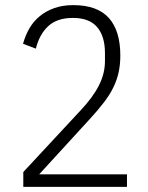

<svg xmlns="http://www.w3.org/2000/svg" viewBox="-20 -730 580 750"><path d="M476 0H71V-58L295 -299Q343 -350 366.5 -396.5Q390 -443 390 -491V-523Q390 -588 359.5 -624Q329 -660 265 -660Q203 -660 168.5 -628Q134 -596 120 -540L70 -559Q79 -592 95 -619.5Q111 -647 135.5 -667Q160 -687 192.5 -698.5Q225 -710 266 -710Q360 -710 405 -660Q450 -610 450 -513Q450 -478 443.5 -448Q437 -418 423 -389Q409 -360 385.5 -329.5Q362 -299 329 -263L133 -49H476Z"/></svg>

Font: IBM Plex Sans Cond Light
Style: Regular
Weight: 300
Width: 3
Designer: Mike Abbink, Paul van der Laan, Pieter van Rosmalen
Foundry: Bold Monday
Version: Version 1.3